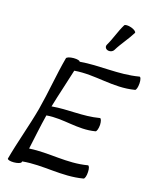

<svg xmlns="http://www.w3.org/2000/svg" viewBox="-161 -1250 1121 1375"><g transform="rotate(15 400.0 -563.0)"><path d="M565 -949C597 -1002 642 -1050 675 -1104C679 -1112 663 -1126 639 -1135C614 -1144 590 -1144 586 -1136C553 -1082 535 -1025 503 -971C494 -956 501 -939 518 -933C536 -927 556 -934 565 -949ZM244 -800C208 -667 187 -533 152 -400C116 -267 65 -133 29 0C27 9 48 16 76 16C104 16 129 9 131 0C131 -2 132 -4 133 -6C288 -21 430 26 589 -1C598 -2 607 -26 608 -54C610 -81 604 -102 595 -101C443 -75 306 -117 157 -108C176 -195 193 -282 215 -369C342 -380 454 -328 584 -350C593 -351 602 -375 604 -403C605 -430 599 -452 590 -450C468 -429 354 -452 234 -441C262 -537 296 -634 325 -730C482 -743 621 -683 781 -710C790 -711 798 -735 800 -763C802 -790 796 -812 787 -810C635 -784 494 -815 345 -802C347 -809 326 -816 298 -816C270 -816 246 -809 244 -800Z"/></g></svg>

Font: Nupuram Medium Oblique
Style: Regular
Weight: 500
Designer: Santhosh Thottingal (santhosh.thottingal@gmail.com)
Foundry: SMC
Version: Version 1.000